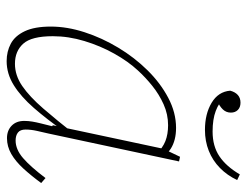

<svg xmlns="http://www.w3.org/2000/svg" viewBox="-103 -629 744 578"><g transform="rotate(90 269.0 -340.0)"><path d="M164 12Q135 12 111.5 -0.5Q88 -13 74 -42.5Q60 -72 60 -121Q60 -170 77 -222.5Q94 -275 123.5 -324Q153 -373 191.5 -412Q230 -451 274.5 -474.5Q319 -498 365 -498Q384 -498 399.5 -494Q415 -490 427 -482.5Q439 -475 447 -464L443 -439Q425 -458 404.5 -466Q384 -474 357 -474Q324 -474 294 -460.5Q264 -447 238.5 -426.5Q213 -406 192 -383Q165 -354 141.5 -312Q118 -270 103.5 -222Q89 -174 89 -127Q89 -63 111.5 -38Q134 -13 172 -13Q207 -13 239 -35Q271 -57 306.5 -98Q342 -139 386 -195L389 -159H374Q339 -109 305 -70Q271 -31 236.5 -9.5Q202 12 164 12ZM396 11Q373 11 358.5 -3Q344 -17 344 -41Q344 -53 346 -65Q348 -77 351.5 -91Q355 -105 360 -125L357 -127L429 -465L431 -466L452 -510L466 -507L382 -114Q378 -97 374 -79Q370 -61 370 -45Q370 -29 379 -22Q388 -15 403 -15Q430 -15 456 -37.5Q482 -60 516 -105L531 -92Q509 -62 487.5 -38.5Q466 -15 443.5 -2Q421 11 396 11ZM371 -585Q323 -585 289.5 -605Q256 -625 253 -661Q257 -676 266 -684Q275 -692 289 -692Q303 -692 311 -684Q319 -676 319 -663Q319 -649 309.5 -639Q300 -629 284 -622L277 -642Q289 -627 314 -617.5Q339 -608 376 -608Q420 -608 450.5 -628.5Q481 -649 505 -690L522 -682Q508 -652 485.5 -630Q463 -608 434 -596.5Q405 -585 371 -585Z"/></g></svg>

Font: Source Serif 4 ExtraLight
Style: Italic
Weight: 250
Italic angle: -12°
Designer: Frank Grießhammer
Foundry: Adobe Systems Incorporated
Version: Version 4.004;hotconv 1.0.116;makeotfexe 2.5.65601